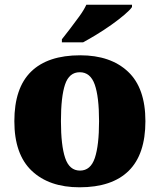

<svg xmlns="http://www.w3.org/2000/svg" viewBox="-20 -786 680 816"><path d="M318 10Q189 10 115 -60Q41 -130 41 -271Q41 -412 112 -481.5Q183 -551 321 -551Q450 -551 524 -481.5Q598 -412 598 -271Q598 -130 527 -60Q456 10 318 10ZM320 -61Q365 -61 383 -114.5Q401 -168 401 -271Q401 -375 382.5 -427Q364 -479 319 -479Q274 -479 256.5 -427Q239 -375 239 -271Q239 -168 257 -114.5Q275 -61 320 -61ZM243 -619Q258 -638 278 -664Q298 -690 317.5 -717Q337 -744 347 -766H541V-756Q532 -743 508.5 -723Q485 -703 454 -681Q423 -659 391 -639.5Q359 -620 333 -606H243Z"/></svg>

Font: Noto Serif Hentaigana Black
Style: Regular
Weight: 900
Designer: Kazuhiro Yamada
Foundry: nipponia
Version: Version 1.000; ttfautohint (v1.8.4.7-5d5b)